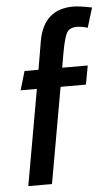

<svg xmlns="http://www.w3.org/2000/svg" viewBox="-54 -786 480 823"><g transform="rotate(-5 186.5 -375.0)"><path d="M318 -412H209L136 0H34L107 -412H37L61 -493H121L142 -616Q166 -750 293 -750Q318 -750 373 -739L347 -654Q320 -662 301 -662Q270 -662 258 -642.5Q246 -623 234 -556L223 -493H333Z"/></g></svg>

Font: Cabin
Style: Medium Italic
Weight: 500
Designer: Pablo Impallari
Foundry: Pablo Impallari. www.impallari.com Igino Marini. www.ikern.com
Version: Version 1.005